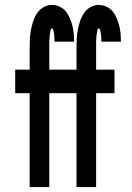

<svg xmlns="http://www.w3.org/2000/svg" viewBox="-20 -763 540 783"><path d="M101 0V-383H42V-479H101V-571Q101 -589 102 -607Q103 -625 106.5 -642.5Q110 -660 115.5 -677Q121 -694 131.5 -709.5Q142 -725 158 -734Q174 -743 192 -743Q208 -743 223 -736Q238 -729 248 -717Q258 -705 264.5 -689.5Q271 -674 275 -659Q279 -644 280.5 -628Q282 -612 282 -595V-593H202V-594Q202 -597 202 -600.5Q202 -604 202 -607.5Q202 -611 201.5 -614.5Q201 -618 201 -621.5Q201 -625 200 -628.5Q199 -632 198.5 -635.5Q198 -639 196.5 -643Q195 -647 192 -647Q188 -647 187 -643.5Q186 -640 185.5 -636.5Q185 -633 184.5 -630Q184 -627 183.5 -623.5Q183 -620 182.5 -617Q182 -614 182 -610.5Q182 -607 181.5 -603.5Q181 -600 181 -597Q181 -594 181 -590.5Q181 -587 181 -584Q181 -581 181 -577.5Q181 -574 181 -571V-479H256V-383H181V0ZM292 0V-383H233V-479H292V-571Q292 -589 293 -607Q294 -625 297.5 -642.5Q301 -660 306.5 -677Q312 -694 322.5 -709.5Q333 -725 349 -734Q365 -743 383 -743Q399 -743 414 -736Q429 -729 439 -717Q449 -705 455.5 -689.5Q462 -674 466 -659Q470 -644 471.5 -628Q473 -612 473 -595V-593H393V-594Q393 -597 393 -600.5Q393 -604 393 -607.5Q393 -611 392.5 -614.5Q392 -618 392 -621.5Q392 -625 391 -628.5Q390 -632 389.5 -635.5Q389 -639 387.5 -643Q386 -647 383 -647Q379 -647 378 -643.5Q377 -640 376.5 -636.5Q376 -633 375.5 -630Q375 -627 374.5 -623.5Q374 -620 373.5 -617Q373 -614 373 -610.5Q373 -607 372.5 -603.5Q372 -600 372 -597Q372 -594 372 -590.5Q372 -587 372 -584Q372 -581 372 -577.5Q372 -574 372 -571V-479H447V-383H372V0Z"/></svg>

Font: Iosevka Fixed
Style: Bold
Weight: 700
Monospace: yes
Designer: Belleve Invis
Foundry: Belleve Invis
Version: Version 32.3.0